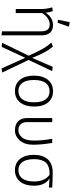

<svg xmlns="http://www.w3.org/2000/svg" viewBox="846 -1660 1019 2752"><g transform="rotate(90 1356.0 -284.5)"><path d="M340.8 -534.2Q411.6 -534.2 449.2 -492.2Q486.8 -450.2 486.8 -374V205.1L429.2 196.8V-366.2Q429.2 -487.3 330.1 -486.8Q239.3 -486.8 168 -378.9V0H109.9V-355Q109.9 -445.8 85.9 -523.9L139.2 -530.8Q155.3 -496.6 163.1 -429.2Q231 -534.2 340.8 -534.2ZM307.1 -600.1 264.2 -606.9 297.9 -773.9 362.8 -762.2Z M1020 192.9 961.9 203.1 809.1 -136.2 651.9 202.1 593.8 194.8 778.8 -185.1Q718.8 -321.3 678.7 -389.6Q638.7 -458 590.8 -511.2L647.9 -532.2Q691.9 -481.4 727.5 -418Q763.2 -354.5 810.1 -234.9L939 -529.8L1000 -522.9L839.8 -184.1Z M1405.5 -428.5Q1364.3 -484.9 1287.6 -484.9Q1210.9 -484.9 1168.9 -428Q1127 -371.1 1127 -261.7Q1127 -152.3 1168.5 -95.2Q1210 -38.1 1285.9 -38.1Q1361.8 -38.1 1404.3 -95Q1446.8 -151.9 1446.8 -262Q1446.8 -372.1 1405.5 -428.5ZM1124.5 -460.7Q1184.1 -534.2 1287.6 -534.2Q1391.1 -534.2 1449.5 -462.6Q1507.8 -391.1 1507.8 -263.7Q1507.8 -136.2 1448.5 -62.5Q1389.2 11.2 1285.6 11.2Q1182.1 11.2 1123.5 -61.3Q1064.9 -133.8 1064.9 -260.5Q1064.9 -387.2 1124.5 -460.7Z M1672.9 -159.2V-522.9H1731V-163.1Q1731 -100.1 1762 -69.1Q1793 -38.1 1849.9 -38.1Q1906.7 -38.1 1951.2 -91.6Q1995.6 -145 1995.6 -263.9Q1995.6 -382.8 1969.7 -522.9H2028.8Q2054.7 -373 2054.7 -249.5Q2054.7 -126 1993.2 -57.4Q1931.6 11.2 1849.1 11.2Q1766.6 11.2 1719.7 -33Q1672.9 -77.1 1672.9 -159.2Z M2581.5 -263.2Q2581.5 -344.7 2554.7 -401.4Q2527.8 -458 2482.9 -485.8H2481.9Q2361.8 -486.8 2311.5 -432.1Q2261.7 -377 2261.7 -264.6Q2261.7 -152.3 2303.2 -95.2Q2344.7 -38.1 2420.9 -38.1Q2497.1 -38.1 2539.1 -95.2Q2581.1 -152.3 2581.5 -263.2ZM2642.6 -263.2Q2642.6 -136.2 2583 -62.5Q2523.4 11.2 2419.9 11.2Q2316.4 10.7 2258.3 -61.5Q2199.7 -133.8 2199.7 -259.8Q2199.7 -385.7 2263.2 -458Q2326.7 -529.8 2453.6 -529.8Q2553.7 -529.8 2668.9 -522.9V-476.1L2538.6 -483.9Q2585.9 -457 2614.3 -399.9Q2642.6 -342.8 2642.6 -263.2Z"/></g></svg>

Font: FiraSans-Light
Style: Regular
Weight: 300
Designer: Carrois Corporate & Edenspiekermann AG
Foundry: Carrois Corporate GbR & Edenspiekermann AG
Version: Version 3.106;PS 003.106;hotconv 1.0.70;makeotf.lib2.5.58329